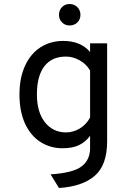

<svg xmlns="http://www.w3.org/2000/svg" viewBox="-20 -727 656 957"><path d="M232 142Q344 135 386.5 102.5Q429 70 429 12V-50Q406 -19 373.5 -3.5Q341 12 291 12Q232 12 183 -18.5Q134 -49 105.5 -109.5Q77 -170 77 -256Q77 -338 104.5 -398.5Q132 -459 181.5 -491Q231 -523 295 -523Q382 -523 429 -468V-511H514V-23Q514 97 451.5 150Q389 203 274 210ZM429 -141V-376Q410 -408 376.5 -426.5Q343 -445 309 -445Q238 -445 201 -396.5Q164 -348 164 -256Q164 -168 204 -117.5Q244 -67 309 -67Q345 -67 377.5 -86.5Q410 -106 429 -141ZM274 -653Q274 -676 289 -691.5Q304 -707 327 -707Q350 -707 365.5 -691.5Q381 -676 381 -653Q381 -630 365.5 -615Q350 -600 327 -600Q304 -600 289 -615.5Q274 -631 274 -653Z"/></svg>

Font: Overpass Mono
Style: Regular
Weight: 400
Monospace: yes
Designer: Delve Withrington, Dave Bailey
Foundry: Delve Fonts
Version: Version 1.000;DELV;Overpass